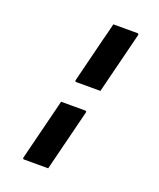

<svg xmlns="http://www.w3.org/2000/svg" viewBox="-165 -860 930 1121"><g transform="rotate(20 300.0 -300.0)"><path d="M342 -760H491Q497 -760 498 -757Q501 -754 499 -749L404 -369H255Q244 -369 247 -380L317 -661Q324 -686 330 -710.5Q336 -735 342 -760ZM210 -231H359Q370 -231 367 -220L272 160H123Q112 160 115 149Z"/></g></svg>

Font: Recursive Mn Lnr St XBd
Style: Italic
Weight: 800
Italic angle: -15°
Monospace: yes
Version: Version 1.079;hotconv 1.0.112;makeotfexe 2.5.65598; ttfautoh